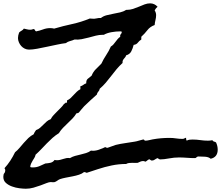

<svg xmlns="http://www.w3.org/2000/svg" viewBox="-100 -982 1325 1151"><path d="M1205.1 -85Q1205.1 -40 1163.1 -30.3Q1151.4 -41 1128.9 -42.5Q1106.4 -43.9 1089.8 -43.9Q1082 -43.9 1078.1 -39.1Q1074.2 -34.2 1069.3 -34.2Q1044.9 -34.2 1021 -36.1Q997.1 -38.1 972.7 -38.1Q943.4 -38.1 912.6 -32.2Q881.8 -26.4 861.3 -26.4Q855.5 -26.4 852.1 -29.3Q848.6 -32.2 844.7 -34.2Q835.9 -31.2 828.1 -25.4Q820.3 -19.5 810.5 -19.5Q806.6 -19.5 802.7 -22.5Q798.8 -25.4 795.9 -27.3Q788.1 -25.4 783.2 -20.5Q778.3 -15.6 771.5 -12.7Q764.6 -16.6 757.8 -16.6Q750 -16.6 741.7 -13.2Q733.4 -9.8 725.6 -5.9Q717.8 -4.9 709.5 -5.4Q701.2 -5.9 693.4 -5.9Q683.6 -5.9 673.8 -4.9Q664.1 -3.9 656.2 1Q612.3 1 569.8 9.8Q527.3 18.6 486.3 32.2L420.9 53.7Q416 53.7 413.6 51.8Q411.1 49.8 408.2 49.8H403.3Q391.6 59.6 373.5 65.4Q355.5 71.3 335 75.2Q314.5 79.1 294.4 83Q274.4 86.9 259.8 91.8Q250 95.7 242.7 101.6Q235.4 107.4 224.6 110.4Q219.7 111.3 214.8 110.4Q210 109.4 205.1 109.4Q194.3 109.4 178.7 115.7Q163.1 122.1 143.1 129.4Q123 136.7 100.6 143.1Q78.1 149.4 54.7 149.4Q39.1 149.4 16.1 146.5Q-6.8 143.6 -28.3 135.7Q-49.8 127.9 -64.9 114.3Q-80.1 100.6 -80.1 78.1Q-80.1 62.5 -74.2 56.2Q-68.4 49.8 -68.4 38.1Q-68.4 35.2 -69.8 31.7Q-71.3 28.3 -73.2 26.4Q-53.7 4.9 -38.1 -19Q-22.5 -43 -9.8 -69.3Q4.9 -81.1 17.6 -96.2Q30.3 -111.3 43 -126Q55.7 -140.6 69.8 -154.3Q84 -168 101.6 -176.8Q106.4 -189.5 116.2 -202.1Q129.9 -207 140.1 -215.8Q150.4 -224.6 160.2 -234.9Q169.9 -245.1 180.2 -253.9Q190.4 -262.7 204.1 -267.6Q210.9 -281.2 221.7 -292.5Q232.4 -303.7 243.2 -314.5L264.6 -335.9Q275.4 -346.7 284.2 -359.4Q290 -361.3 292 -364.7Q293.9 -368.2 301.8 -366.2V-379.9Q314.5 -385.7 323.7 -394.5Q333 -403.3 341.8 -413.1Q350.6 -422.9 360.4 -432.1Q370.1 -441.4 381.8 -447.3V-464.8Q391.6 -466.8 399.4 -473.1Q407.2 -479.5 417 -482.4Q416 -501 425.8 -509.3Q435.5 -517.6 449.2 -528.3Q458 -550.8 474.6 -567.4L507.8 -600.6Q520.5 -627.9 536.6 -651.9Q552.7 -675.8 564.5 -703.1Q573.2 -708 580.1 -715.8Q586.9 -723.6 592.8 -731.9Q598.6 -740.2 605.5 -748Q612.3 -755.9 621.1 -761.7L620.1 -766.6Q620.1 -773.4 625 -778.3Q629.9 -783.2 629.9 -788.1Q629.9 -790 627.9 -793.9H618.2Q595.7 -793.9 568.4 -789.1Q541 -784.2 522.5 -773.4H516.6Q495.1 -773.4 474.1 -768.1Q453.1 -762.7 431.6 -756.8Q410.2 -751 389.2 -747.1Q368.2 -743.2 346.7 -745.1Q334 -739.3 319.8 -735.8Q305.7 -732.4 294.9 -723.6Q271.5 -720.7 241.7 -714.4Q211.9 -708 181.6 -701.7Q151.4 -695.3 123 -689.9Q94.7 -684.6 74.2 -684.6Q60.5 -684.6 48.3 -690.4Q36.1 -696.3 27.3 -706.1Q18.6 -715.8 13.2 -728.5Q7.8 -741.2 7.8 -753.9Q7.8 -768.6 14.6 -787.1Q21.5 -793.9 29.8 -798.3Q38.1 -802.7 43 -810.5Q51.8 -808.6 61.5 -806.2Q71.3 -803.7 81.1 -803.7Q90.8 -803.7 98.6 -807.6Q106.4 -808.6 108.9 -802.2Q111.3 -795.9 116.2 -793.9Q137.7 -797.9 158.2 -805.7Q178.7 -813.5 201.2 -813.5Q212.9 -813.5 224.6 -810.5Q278.3 -826.2 332.5 -837.9Q386.7 -849.6 438.5 -871.1L451.2 -870.1Q464.8 -868.2 478 -871.6Q491.2 -875 504.9 -874Q519.5 -885.7 539.1 -890.6Q558.6 -895.5 579.1 -899.4Q599.6 -903.3 619.6 -907.7Q639.6 -912.1 656.2 -922.9H661.1Q679.7 -922.9 697.8 -928.7Q715.8 -934.6 732.9 -941.9Q750 -949.2 766.6 -955.6Q783.2 -961.9 799.8 -961.9Q826.2 -961.9 844.7 -941.4Q834 -933.6 827.1 -919.9Q835.9 -906.2 835.9 -891.6Q835.9 -877 832 -861.8Q828.1 -846.7 827.1 -832Q799.8 -822.3 783.7 -801.3Q767.6 -780.3 747.1 -761.7V-745.1Q734.4 -737.3 726.1 -726.1Q717.8 -714.8 701.2 -712.9Q696.3 -692.4 687 -674.3Q677.7 -656.2 656.2 -650.4Q654.3 -643.6 650.4 -638.7Q646.5 -633.8 642.6 -629.4Q638.7 -625 636.2 -619.1Q633.8 -613.3 634.8 -604.5Q615.2 -586.9 598.6 -566.9Q582 -546.9 566.4 -526.4Q550.8 -505.9 534.2 -486.3Q517.6 -466.8 498 -450.2Q496.1 -439.5 489.3 -432.6Q482.4 -425.8 480.5 -415Q460.9 -397.5 441.9 -380.4Q422.9 -363.3 404.3 -344.7Q395.5 -335.9 387.7 -325.7Q379.9 -315.4 372.1 -306.6Q369.1 -304.7 365.2 -303.7Q361.3 -302.7 358.4 -302.7Q347.7 -285.2 334 -271Q320.3 -256.8 305.7 -243.2Q291 -229.5 277.3 -215.3Q263.7 -201.2 252.9 -183.6Q232.4 -170.9 214.8 -155.3Q197.3 -139.6 180.7 -122.6Q164.1 -105.5 147.5 -87.9Q130.9 -70.3 113.3 -54.7Q111.3 -43.9 106 -35.6Q100.6 -27.3 95.7 -19Q90.8 -10.7 86.4 -1.5Q82 7.8 81.1 19.5Q85.9 21.5 89.8 21.5H99.6Q119.1 21.5 137.2 13.7Q155.3 5.9 171.9 -2Q187.5 -2.9 202.6 -6.3Q217.8 -9.8 227.5 -23.4Q232.4 -21.5 235.4 -21.5H242.2Q252 -21.5 261.2 -23.9Q270.5 -26.4 279.8 -29.3Q289.1 -32.2 298.3 -34.2Q307.6 -36.1 319.3 -34.2Q334 -43 350.1 -47.4Q366.2 -51.8 383.3 -55.7Q400.4 -59.6 416 -64.5Q431.6 -69.3 445.3 -79.1Q450.2 -78.1 458 -78.1Q468.8 -78.1 481 -81.1Q493.2 -84 503.9 -88.9Q516.6 -92.8 529.3 -99.6Q535.2 -99.6 537.1 -97.7Q539.1 -95.7 542 -95.7Q544.9 -95.7 546.9 -96.7Q559.6 -100.6 570.3 -105Q581.1 -109.4 593.8 -113.3Q622.1 -120.1 650.4 -124Q678.7 -127.9 707 -132.8Q719.7 -134.8 731.9 -138.7Q744.1 -142.6 756.8 -145.5H761.7Q763.7 -145.5 765.1 -142.1Q766.6 -138.7 771.5 -138.7Q781.2 -138.7 793 -141.6Q804.7 -144.5 815.4 -146.5Q863.3 -155.3 917 -155.3Q936.5 -155.3 955.6 -152.3Q974.6 -149.4 994.1 -149.4Q1001 -149.4 1005.4 -152.3Q1009.8 -155.3 1015.6 -156.2V-151.4Q1015.6 -142.6 1019.5 -138.7Q1027.3 -143.6 1036.6 -144.5Q1045.9 -145.5 1054.7 -145.5Q1078.1 -145.5 1101.1 -142.1Q1124 -138.7 1146.5 -138.7Q1160.2 -138.7 1173.8 -141.6Q1175.8 -134.8 1183.1 -133.3Q1190.4 -131.8 1195.3 -127.9Q1205.1 -106.4 1205.1 -85Z"/></svg>

Font: RockSalt
Style: Regular
Weight: 400
Designer: Squid
Foundry: Font Diner, Inc DBA Sideshow
Version: Version 1.000